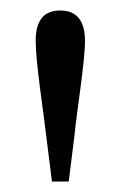

<svg xmlns="http://www.w3.org/2000/svg" viewBox="-20 -823 229 366"><path d="M95 -803C65 -803 48 -786 48 -745C48 -704 63 -609 68 -565L79 -477H111L122 -565C126 -609 142 -704 142 -745C142 -786 124 -803 95 -803Z"/></svg>

Font: Source Han Serif AKR9
Style: Regular
Weight: 400
Designer: Ryoko NISHIZUKA 西塚涼子 (kana & ideographs); Frank Grießhammer (Latin, Greek & Cyrillic); Sandoll Communications 산돌커뮤니케이션, 
Foundry: Adobe Systems Incorporated
Version: Version 1.005;hotconv 1.0.107;makeotfexe 2.5.65593